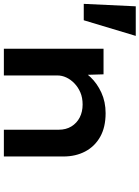

<svg xmlns="http://www.w3.org/2000/svg" viewBox="90 -860 740 1019"><g transform="rotate(90 460.5 -350.0)"><path d="M-29 -424 -16 -700H141L58 -424ZM209 0V-529H345L349 -392L310 -383Q326 -424 359.5 -459.5Q393 -495 442 -517.5Q491 -540 551 -540Q626 -540 677 -511Q728 -482 754.5 -431.5Q781 -381 781 -316V0H639V-291Q639 -330 621.5 -358.5Q604 -387 574 -402.5Q544 -418 505 -418Q469 -418 441 -406Q413 -394 392.5 -374Q372 -354 361.5 -331Q351 -308 351 -285V0H281Q248 0 230 0Q212 0 209 0Z"/></g></svg>

Font: Lexend Peta SemiBold
Style: Regular
Weight: 600
Designer: Bonnie Shaver-Troup, Thomas Jockin
Foundry: Lexend
Version: Version 1.007